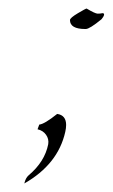

<svg xmlns="http://www.w3.org/2000/svg" viewBox="-20 -314 264 450"><path d="M135 -21Q135 -14 133 -5Q116 71 37 116Q40 103 47 97Q85 65 93 24Q95 12 88 2Q81 -8 68 -11L72 -22Q84 -23 114 -47Q135 -44 135 -21ZM183 -294Q203 -282 209 -282Q215 -282 219.5 -283Q224 -284 224 -279Q223 -275 218 -269Q190 -246 181 -246Q180 -246 180 -246Q144 -246 144 -267Q144 -272 162.5 -283Q181 -294 183 -294Z"/></svg>

Font: Italianno
Style: Regular
Weight: 400
Designer: Robert E. Leuschke
Foundry: Robert E. Leuschke
Version: Version 1.003